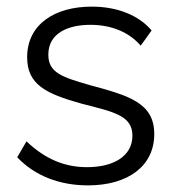

<svg xmlns="http://www.w3.org/2000/svg" viewBox="-20 -550 523 580"><path d="M246 10C366 10 446 -48 446 -145C446 -239 370 -261 251 -293C168 -317 126 -330 126 -385C126 -452 189 -475 253 -475C315 -475 369 -454 405 -412L438 -458C400 -503 336 -530 257 -530C146 -530 62 -477 62 -377C62 -295 118 -267 226 -237C322 -212 380 -202 380 -140C380 -79 324 -45 243 -45C177 -45 118 -68 60 -123L32 -75C86 -18 161 10 246 10Z"/></svg>

Font: FIGSv2-sans-serif
Style: Regular
Weight: 400
Designer: Matt McInerney, Pablo Impallari, Rodrigo Fuenzalida,Mirko Velimirovic
Foundry: Matt McInerney, Pablo Impallari, Rodrigo Fuenzalida
Version: Version 4.021;hotconv 1.0.109;makeotfexe 2.5.65596